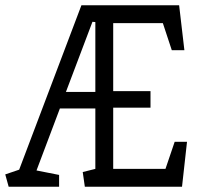

<svg xmlns="http://www.w3.org/2000/svg" viewBox="-32 -711 772 731"><path d="M1 0 -12 -47 41 -65 278 -691H650L670 -520H622L588 -623H399V-364H541V-301H399V-68H598L633 -171H680L661 0H291L283 -56L331 -68V-298H196L107 -62L193 -45V0ZM219 -361H331V-627L320 -628Z"/></svg>

Font: Kreon Light
Style: Regular
Weight: 300
Designer: Julia Petretta
Foundry: Julia Petretta and Eli Heuer
Version: Version 2.002